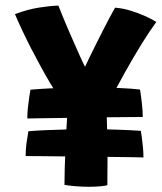

<svg xmlns="http://www.w3.org/2000/svg" viewBox="-20 -682 590 700"><path d="M79.5 -250Q79.5 -269 81.8 -290.2Q84 -311.5 86.8 -329.2Q89.5 -347 91 -355Q126 -358 162 -359.8Q198 -361.5 235.5 -362.2Q273 -363 312.5 -363Q365.5 -363 412 -361.2Q458.5 -359.5 490.5 -355.5Q494.5 -330.5 497.5 -303.2Q500.5 -276 500.5 -255.5Q489 -255.5 457 -255.2Q425 -255 381.5 -254.5Q338 -254 290.5 -253.2Q243 -252.5 199.2 -251.8Q155.5 -251 123.5 -250.8Q91.5 -250.5 79.5 -250ZM503 -108Q489 -108.5 455.5 -109Q422 -109.5 377.5 -110Q333 -110.5 285 -111Q237 -111.5 193 -112Q149 -112.5 117.2 -112.8Q85.5 -113 73.5 -113Q73.5 -137.5 76.5 -159.5Q79.5 -181.5 83.5 -203.5Q112 -206 147.2 -207.5Q182.5 -209 223.5 -210Q264.5 -211 308.5 -211Q360.5 -211 409.2 -209.2Q458 -207.5 493.5 -205Q495 -196.5 497.2 -180.2Q499.5 -164 501.2 -144.8Q503 -125.5 503 -108ZM226.5 -280Q212.5 -299 196.5 -324.2Q180.5 -349.5 163.2 -378.5Q146 -407.5 128.5 -439.5Q111 -471.5 94.2 -504Q77.5 -536.5 62.2 -568.8Q47 -601 34.5 -630.5Q81 -648 123.2 -654.5Q165.5 -661 193 -661.5Q196.5 -652 204.8 -631.5Q213 -611 224.2 -585Q235.5 -559 247.5 -531.5Q259.5 -504 270.5 -479.5Q281.5 -455 290 -438.5Q295 -449.5 305.2 -470.5Q315.5 -491.5 328.2 -517.2Q341 -543 354.5 -569.5Q368 -596 379.8 -618.2Q391.5 -640.5 399.5 -654Q427 -652 455 -643.5Q483 -635 507.8 -624Q532.5 -613 550 -602Q528 -572.5 498.2 -524.8Q468.5 -477 435 -417.2Q401.5 -357.5 368 -291Q369 -263.5 370 -230.8Q371 -198 371.5 -168.5Q372 -139 372 -120.5Q372 -98.5 371.8 -74Q371.5 -49.5 371.5 -30.8Q371.5 -12 371.5 -7Q365 -4.5 346 -2.8Q327 -1 304 -1Q279.5 -1 255.5 -3Q231.5 -5 215 -8Q215 -33 216 -68.5Q217 -104 218.8 -143Q220.5 -182 222.5 -218Q224.5 -254 226.5 -280Z"/></svg>

Font: Grandstander Thin
Style: Bold
Weight: 700
Version: Version 1.200